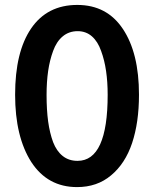

<svg xmlns="http://www.w3.org/2000/svg" viewBox="-20 -744 661 775"><path d="M291 11.2Q172.4 11.2 106.4 -89.8Q41 -191.9 41 -361.8Q41 -534.2 105.5 -628.9Q170.4 -724.1 292 -724.1Q411.6 -724.1 476.1 -627Q541 -529.8 541 -361.8Q541 -250 513.2 -166.5Q485.4 -83.5 428.2 -36.1Q372.1 11.2 291 11.2ZM293 -94.7Q414.6 -94.7 414.6 -361.3Q414.6 -413.1 408.2 -457Q401.9 -501 388.2 -538.1Q375 -576.2 351.1 -597.2Q327.1 -618.2 293.5 -618.2Q258.3 -618.2 233.2 -597.2Q208 -576.2 194.3 -538.1Q180.7 -501 174.3 -457.3Q168 -413.6 168 -360.8Q168 -300.3 174.3 -253.9Q180.7 -207.5 194.3 -170.4Q208.5 -133.8 233.2 -114.3Q257.8 -94.7 293 -94.7Z"/></svg>

Font: Ride
Style: Bold
Weight: 700
Version: Version 3.000